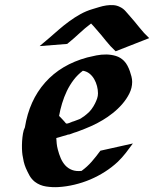

<svg xmlns="http://www.w3.org/2000/svg" viewBox="-20 -740 623 776"><path d="M70.8 -113.8Q69.3 -124 68.8 -138.7Q68.4 -153.3 69.3 -169.2Q70.3 -185.1 72.8 -200Q75.2 -214.8 80.6 -225.1Q98.1 -334 162.4 -406.5Q226.6 -479 332.5 -507.8Q349.6 -512.2 369.6 -516.1Q389.6 -520 409.7 -519.8Q429.7 -519.5 448.2 -513.9Q466.8 -508.3 481 -494.1Q489.3 -485.8 495.1 -474.6Q501 -463.4 504.9 -452.1Q508.3 -442.4 511.2 -431.2Q514.2 -419.9 514.2 -409.2Q514.2 -384.8 502.7 -361.8Q491.2 -338.9 473.6 -318.8Q456.1 -298.8 435.3 -282.5Q414.6 -266.1 395.5 -254.9Q372.1 -240.7 347.7 -230Q323.2 -219.2 298.3 -210Q293.5 -208 288.8 -206.5Q284.2 -205.1 279.3 -203.6Q276.4 -202.6 272.2 -200.9Q268.1 -199.2 264.2 -198Q260.3 -196.8 258.1 -196Q255.9 -195.3 256.8 -196.8L252.4 -195.3Q252 -194.8 248.5 -193.8Q247.6 -193.8 245.6 -192.9Q242.7 -191.9 240 -191.4Q237.3 -190.9 234.4 -189.9Q227.5 -187.5 220.9 -185.8Q214.4 -184.1 207.5 -182.1Q208 -170.9 209.2 -159.7Q210.4 -148.4 213.4 -136.7Q218.3 -117.2 225.6 -100.3Q232.9 -83.5 244.1 -71.3Q255.4 -59.1 271.5 -53Q287.6 -46.9 309.6 -49.3Q333 -66.4 350.8 -86.9Q368.7 -107.4 385.7 -130.9L517.1 -160.2Q502.9 -140.6 488.3 -121.8Q473.6 -103 456.5 -86.4Q432.6 -64 404.3 -45.9Q376 -27.8 345 -14.6Q314 -1.5 281.2 6.3Q248.5 14.2 215.8 16.1Q191.9 17.6 166.3 13.7Q140.6 9.8 120.6 -5.4Q106.9 -16.6 99.1 -30.8Q91.3 -44.9 84.5 -60.5Q79.1 -73.2 75.9 -86.7Q72.8 -100.1 70.8 -113.8ZM140.1 -553.7Q158.7 -568.8 177.7 -585.4Q196.8 -602.1 217.3 -619.9Q237.8 -637.7 259.8 -653.8Q281.7 -669.9 305.2 -682.9Q328.6 -695.8 353.5 -703.1Q366.7 -707 380.9 -711.4Q395 -715.8 409.7 -718Q424.3 -720.2 438.5 -719.2Q452.6 -718.3 465.8 -711.4Q478 -705.6 487.5 -694.8Q497.1 -684.1 505.4 -674.3Q524.9 -652.3 543 -629.4Q561 -606.4 583 -585.9L447.3 -532.7Q425.3 -553.2 407.2 -576.2Q389.2 -599.1 369.6 -621.1Q364.3 -627 359.1 -633.3Q354 -639.6 348.1 -645Q322.8 -626 299.6 -604.2Q276.4 -582.5 251.5 -562.5ZM314.9 -454.1Q293.5 -438 277.6 -417Q261.7 -396 250.2 -372.1Q238.8 -348.1 231 -322.3Q223.1 -296.4 218.8 -271.5Q220.2 -270 224.9 -265.4Q229.5 -260.7 234.1 -255.6Q238.8 -250.5 242.2 -246.6Q245.6 -242.7 244.6 -243.2Q246.6 -241.2 250 -240.2L273.9 -246.6Q266.1 -244.6 262 -243.9Q257.8 -243.2 265.6 -245.6Q269 -247.1 272.2 -248Q275.4 -249 278.8 -250Q280.8 -251 288.6 -253.7Q296.4 -256.3 300.8 -258.3Q303.2 -259.3 305.4 -260.5Q307.6 -261.7 308.6 -262.7Q314 -265.6 320.1 -270.3Q326.2 -274.9 330.1 -278.3Q340.8 -286.6 349.6 -298.3Q358.4 -310.1 364.3 -322.3Q369.1 -332 372.6 -342Q376 -352.1 376 -362.8Q376 -377 372.1 -392.1Q368.2 -407.2 360.6 -420.4Q353 -433.6 341.6 -442.6Q330.1 -451.7 314.9 -454.1ZM306.2 -258.3Q308.6 -259.3 310.1 -260Q311.5 -260.7 309.1 -259.8ZM238.8 -248 241.2 -246.1ZM323.2 -268.6Q322.8 -268.6 322.8 -268.1Q325.7 -269.5 323.2 -268.6ZM280.3 -206.1Q281.2 -206.1 281.7 -206.5ZM242.7 -244.6Q243.2 -244.1 243.7 -244.1Q242.7 -244.6 242.7 -244.6Z"/></svg>

Font: Autopia Bold Italic
Style: Bold Italic
Weight: 700
Italic angle: -104°
Designer: Antoine Gelgon
Foundry: Antoine Gelgon
Version: V.1.0